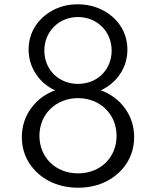

<svg xmlns="http://www.w3.org/2000/svg" viewBox="-20 -860 728 896"><path d="M344 16C394.5 16 439.5 5.5 479 -15C558 -56.5 606 -131 606 -219.5C606 -269.5 592 -314 564 -353.5C536 -392.5 498 -421 450.5 -438.5C488 -456 518.5 -481.5 541 -515.5C563.5 -549.5 574.5 -587.5 574.5 -629.5C574.5 -753.5 467.5 -840 344 -840C300.5 -840 261 -830.5 226.5 -812C157 -774.5 113.5 -709 113.5 -629C113.5 -588 124.5 -550.5 147 -516C169 -481.5 199 -456 237 -438.5C190 -421 152.5 -393 124.5 -354C96 -314.5 82 -270 82 -220C82 -175.5 93.5 -135 116 -99.5C161.5 -28 244 16 344 16ZM344 -51C239 -51 164 -126 164 -226.5C164 -328 242 -402 344 -402C447.5 -402 524 -327 524 -226C524 -126.5 450.5 -51 344 -51ZM344 -468.5C254 -468.5 187 -534.5 187 -624C187 -713 255 -780.5 344 -780.5C433 -780.5 501 -713 501 -624C501 -534.5 434 -468.5 344 -468.5Z"/></svg>

Font: Spartan
Style: Regular
Weight: 400
Designer: Matt Bailey, Mirko Velimirovic
Foundry: Matt Bailey
Version: Version 1.003